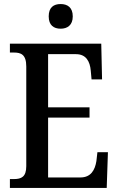

<svg xmlns="http://www.w3.org/2000/svg" viewBox="-20 -930 586 950"><path d="M280 -788C313 -788 340 -805 340 -849C340 -894 313 -910 280 -910C246 -910 221 -894 221 -849C221 -805 246 -788 280 -788ZM29 0H508L514 -177H462L457 -133C450 -89 430 -52 378 -52H218V-348H423V-399H218V-662H356C406 -662 425 -626 429 -581L433 -537H485L481 -714H29V-670H49C83 -670 110 -661 110 -601V-108C110 -55 86 -44 49 -44H29Z"/></svg>

Font: Noto Serif Devanagari Condensed Medium
Style: Regular
Weight: 500
Width: 3
Designer: Universal Thirst, Indian Type Foundry and the Monotype Design Team
Foundry: Monotype Imaging Inc.
Version: Version 2.004